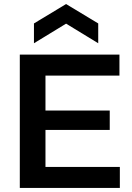

<svg xmlns="http://www.w3.org/2000/svg" viewBox="-20 -930 652 950"><path d="M78 0V-660H571V-556H205V-383H523V-287H205V-104H573V0ZM148 -716V-814L307 -910L466 -814V-716L307 -813Z"/></svg>

Font: Bricolage Grotesque 10pt SemiBold
Style: Regular
Weight: 600
Designer: Mathieu Triay
Foundry: Atelier Triay
Version: Version 1.000; ttfautohint (v1.8.4.7-5d5b);gftools[0.9.29]